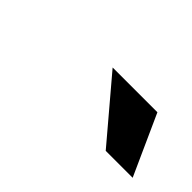

<svg xmlns="http://www.w3.org/2000/svg" viewBox="-25 -805 373 373"><g transform="rotate(45 162.0 -618.0)"><path d="M324 -556 268 -680H145L250 -556Z"/></g></svg>

Font: LT Wave
Style: Italic
Weight: 400
Designer: Daniel Lyons
Version: Version 2.5 (Glyphs App)